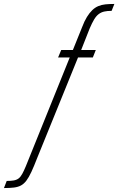

<svg xmlns="http://www.w3.org/2000/svg" viewBox="-186 -763 599 972"><path d="M-166 189 -152 153Q-131 153 -116.5 150.5Q-102 148 -92 140.5Q-82 133 -73.5 117.5Q-65 102 -55 78L167 -472H108L124 -510H183L229 -624Q241 -656 254 -677Q267 -698 281 -711.5Q295 -725 311.5 -732Q328 -739 348 -741Q368 -743 393 -743L379 -708Q357 -708 341.5 -704.5Q326 -701 313.5 -691.5Q301 -682 290.5 -664.5Q280 -647 268 -619L225 -510H299L284 -472H209L3 35Q-14 79 -27 107Q-40 135 -52.5 151.5Q-65 168 -80 176Q-95 184 -116 186.5Q-137 189 -166 189Z"/></svg>

Font: Saira ExtraCondensed ExtraLight
Style: Italic
Weight: 250
Width: 2
Italic angle: -12°
Designer: Hector Gatti with collaboration of the Omnibus-Type team
Foundry: Omnibus-Type
Version: Version 1.101